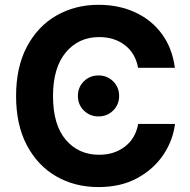

<svg xmlns="http://www.w3.org/2000/svg" viewBox="-20 -757 780 787"><path d="M383.8 9.8Q286.6 9.8 210.4 -34.2Q134.3 -78.1 90.1 -161.6Q45.9 -245.1 45.9 -363.3Q45.9 -481.9 90.3 -565.7Q134.8 -649.4 211.4 -693.4Q288.1 -737.3 383.8 -737.3Q466.3 -737.3 533.2 -706.8Q600.1 -676.3 643.1 -618.4Q686 -560.5 696.8 -479H545.9Q535.6 -538.1 492.4 -571.5Q449.2 -605 386.7 -605Q301.8 -605 249.5 -542Q197.3 -479 197.3 -363.3Q197.3 -245.1 249.8 -183.8Q302.2 -122.6 386.2 -122.6Q448.2 -122.6 491.9 -156Q535.6 -189.5 546.4 -249H697.3Q689 -181.2 649.4 -122.3Q609.9 -63.5 542.7 -26.9Q475.6 9.8 383.8 9.8ZM383.8 -279.8Q348.1 -279.8 323.7 -304Q299.3 -328.1 299.3 -363.8Q299.3 -399.4 323.7 -423.6Q348.1 -447.8 383.8 -447.8Q419.4 -447.8 443.8 -423.6Q468.3 -399.4 468.3 -363.8Q468.3 -328.1 443.8 -304Q419.4 -279.8 383.8 -279.8Z"/></svg>

Font: Inter
Style: Bold
Weight: 700
Designer: Rasmus Andersson
Foundry: rsms
Version: Version 4.001;git-9221beed3